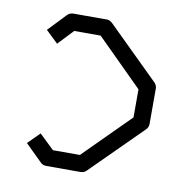

<svg xmlns="http://www.w3.org/2000/svg" viewBox="-67 -662 673 680"><g transform="rotate(10 270.0 -322.0)"><path d="M61 -116 103 -158 156 -107H253L417 -271V-372L252 -536H157L105 -481L61 -523L122 -587Q131 -596 144 -596H264Q275 -596 285 -586L468 -406Q477 -397 477 -385V-259Q477 -246 469 -238L286 -56Q278 -48 265 -48H144Q130 -48 123 -55Z"/></g></svg>

Font: IBM 3270
Style: Regular
Weight: 400
Monospace: yes
Version: Version 2.3.1